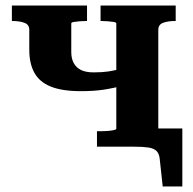

<svg xmlns="http://www.w3.org/2000/svg" viewBox="-20 -531 700 695"><path d="M401 -65V-446Q401 -450 392 -451.5Q383 -453 370 -454Q357 -455 347 -455H344V-511H616V-455H615Q588 -455 570.5 -448.5Q553 -442 553 -423V0H331V-56H347Q357 -56 370 -57Q383 -58 392 -60Q401 -62 401 -65ZM86 -350V-423Q86 -442 68.5 -448.5Q51 -455 24 -455H23V-511H295V-455H292Q281 -455 268.5 -454Q256 -453 247 -451.5Q238 -450 238 -446V-342Q238 -319 247 -302.5Q256 -286 273.5 -277.5Q291 -269 319 -269Q350 -269 373.5 -272.5Q397 -276 428 -285V-222Q392 -212 356 -206.5Q320 -201 273 -201Q205 -201 164 -217.5Q123 -234 104.5 -267.5Q86 -301 86 -350ZM417 0V-66H640V144H569L558 43Q556 25 546.5 15.5Q537 6 517.5 3Q498 0 466 0Z"/></svg>

Font: Roboto Serif 28pt SemiBold
Style: Regular
Weight: 600
Designer: Greg Gazdowicz
Foundry: Commercial Type
Version: Version 1.008